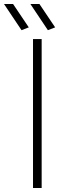

<svg xmlns="http://www.w3.org/2000/svg" viewBox="-85 -934 307 954"><path d="M79 -740H122V0H79ZM22 -784 -65 -914H-20L58 -798ZM153 -784 66 -914H111L189 -798Z"/></svg>

Font: Encode Sans Compressed
Style: ExtraLight
Weight: 200
Designer: Pablo Impallari, Andres Torresi
Foundry: Pablo Impallari, Andres Torresi
Version: Version 1.000; ttfautohint (v1.00) -l 8 -r 50 -G 200 -x 14 -